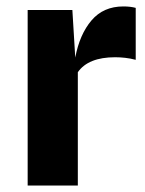

<svg xmlns="http://www.w3.org/2000/svg" viewBox="-20 -577 452 597"><path d="M66 0V-546H205L214 -398Q227.5 -470 264.5 -513.5Q301.5 -557 363.5 -557Q385.5 -557 402 -552.5V-391Q385 -395.5 369.2 -397.2Q353.5 -399 338 -399Q254.5 -399 222 -352.5V0Z"/></svg>

Font: Spline Sans
Style: Bold
Weight: 700
Designer: Eben Sorkin, Mirko Velimirovic
Foundry: Sorkin Type
Version: Version 1.000; ttfautohint (v1.8.3)